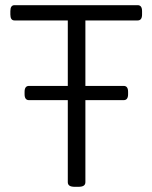

<svg xmlns="http://www.w3.org/2000/svg" viewBox="-20 -720 589 742"><path d="M92 -333Q75 -333 75 -356V-365Q75 -388 92 -388H458Q475 -388 475 -365V-356Q475 -333 458 -333ZM270 2Q255 2 248.5 -2.5Q242 -7 242 -16V-641H36Q20 -641 20 -664V-677Q20 -700 36 -700H512Q529 -700 529 -677V-664Q529 -641 512 -641H310V-16Q310 -7 303.5 -2.5Q297 2 282 2Z"/></svg>

Font: Asap Light
Style: Regular
Weight: 300
Designer: Pablo Cosgaya
Foundry: Omnibus-Type
Version: Version 3.001